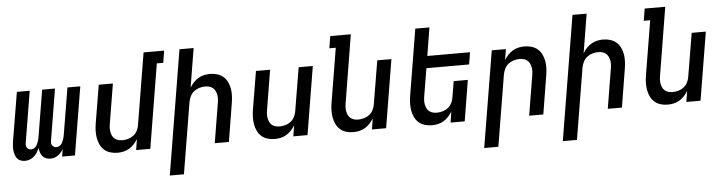

<svg xmlns="http://www.w3.org/2000/svg" viewBox="-53 -990 5506 1460"><g transform="rotate(-5 2700.0 -260.0)"><path d="M105 8Q87 8 71 2Q55 -4 45 -16.5Q35 -29 30 -45Q25 -61 23 -78Q21 -95 22 -112.5Q23 -130 26 -148L88 -520H186L122 -132Q120 -121 120 -111Q120 -101 125.5 -92.5Q131 -84 139.5 -79.5Q148 -75 158 -75Q168 -75 177.5 -79.5Q187 -84 193.5 -91.5Q200 -99 204.5 -108Q209 -117 212.5 -126.5Q216 -136 218 -145Q220 -154 222 -164L281 -520H379L315 -132Q313 -121 313 -111Q313 -101 318.5 -92.5Q324 -84 332.5 -79.5Q341 -75 351 -75Q361 -75 370.5 -79.5Q380 -84 386.5 -91.5Q393 -99 397.5 -108Q402 -117 405.5 -126.5Q409 -136 411 -145Q413 -154 415 -164L474 -520H572L486 0H388L397 -58Q390 -44 379.5 -31.5Q369 -19 356 -10Q343 -1 328 3.5Q313 8 298 8Q280 8 264 1.5Q248 -5 237.5 -18Q227 -31 222 -47Q217 -63 215 -81Q208 -63 198 -47Q188 -31 173.5 -18Q159 -5 140.5 1.5Q122 8 105 8Z M811 8Q782 8 755.5 0Q729 -8 709.5 -25.5Q690 -43 678.5 -67.5Q667 -92 662.5 -119Q658 -146 659 -174.5Q660 -203 665 -232L713 -520H821L771 -217Q768 -201 767.5 -185Q767 -169 770 -153.5Q773 -138 779.5 -124.5Q786 -111 798 -101.5Q810 -92 825 -88Q840 -84 857 -84Q878 -84 900.5 -90.5Q923 -97 941.5 -111.5Q960 -126 970.5 -147.5Q981 -169 984 -191L1074 -735H1231L1216 -643H1167L1061 0H953L966 -83Q954 -63 937.5 -45Q921 -27 900 -14.5Q879 -2 856 3Q833 8 811 8Z M1191 215 1348 -735H1456L1407 -437Q1419 -457 1435.5 -475Q1452 -493 1473 -505.5Q1494 -518 1517 -523Q1540 -528 1562 -528Q1591 -528 1617.5 -520Q1644 -512 1664 -494.5Q1684 -477 1695.5 -452.5Q1707 -428 1711.5 -401Q1716 -374 1714.5 -345.5Q1713 -317 1708 -288L1661 0H1553L1603 -303Q1606 -319 1606.5 -335Q1607 -351 1604 -366.5Q1601 -382 1594 -395.5Q1587 -409 1575.5 -418.5Q1564 -428 1549 -432Q1534 -436 1517 -436Q1496 -436 1473.5 -429.5Q1451 -423 1432.5 -408.5Q1414 -394 1403.5 -372.5Q1393 -351 1389 -329L1299 215Z M2011 8Q1982 8 1955.5 0Q1929 -8 1909.5 -25.5Q1890 -43 1878.5 -67.5Q1867 -92 1862.5 -119Q1858 -146 1859 -174.5Q1860 -203 1865 -232L1913 -520H2021L1971 -217Q1968 -201 1967.5 -185Q1967 -169 1970 -153.5Q1973 -138 1979.5 -124.5Q1986 -111 1998 -101.5Q2010 -92 2025 -88Q2040 -84 2057 -84Q2078 -84 2100.5 -90.5Q2123 -97 2141.5 -111.5Q2160 -126 2170.5 -147.5Q2181 -169 2184 -191L2239 -520H2347L2261 0H2153L2166 -83Q2154 -63 2137.5 -45Q2121 -27 2100 -14.5Q2079 -2 2056 3Q2033 8 2011 8Z M2611 8Q2582 8 2555.5 0Q2529 -8 2509.5 -25.5Q2490 -43 2478.5 -67.5Q2467 -92 2462.5 -119Q2458 -146 2459 -174.5Q2460 -203 2465 -232L2533 -643H2484L2499 -735H2656L2571 -217Q2568 -201 2567.5 -185Q2567 -169 2570 -153.5Q2573 -138 2579.5 -124.5Q2586 -111 2598 -101.5Q2610 -92 2625 -88Q2640 -84 2657 -84Q2678 -84 2700.5 -90.5Q2723 -97 2741.5 -111.5Q2760 -126 2770.5 -147.5Q2781 -169 2784 -191L2839 -520H2947L2861 0H2753L2766 -83Q2754 -63 2737.5 -45Q2721 -27 2700 -14.5Q2679 -2 2656 3Q2633 8 2611 8Z M3211 8Q3182 8 3155.5 0Q3129 -8 3109.5 -25.5Q3090 -43 3078.5 -67.5Q3067 -92 3062.5 -119Q3058 -146 3059 -174.5Q3060 -203 3065 -232L3148 -735H3256L3221 -520H3547L3532 -428H3206L3171 -217Q3168 -201 3167.5 -185Q3167 -169 3170 -153.5Q3173 -138 3179.5 -124.5Q3186 -111 3198 -101.5Q3210 -92 3225 -88Q3240 -84 3257 -84Q3278 -84 3300.5 -90.5Q3323 -97 3341.5 -111.5Q3360 -126 3370.5 -147.5Q3381 -169 3384 -191L3404 -312H3512L3461 0H3353L3366 -83Q3354 -63 3337.5 -45Q3321 -27 3300 -14.5Q3279 -2 3256 3Q3233 8 3211 8Z M3591 215 3713 -520H3821L3807 -437Q3819 -457 3835.5 -475Q3852 -493 3873 -505.5Q3894 -518 3917 -523Q3940 -528 3962 -528Q3991 -528 4017.5 -520Q4044 -512 4064 -494.5Q4084 -477 4095.5 -452.5Q4107 -428 4111.5 -401Q4116 -374 4114.5 -345.5Q4113 -317 4108 -288L4061 0H3953L4003 -303Q4006 -319 4006.5 -335Q4007 -351 4004 -366.5Q4001 -382 3994 -395.5Q3987 -409 3975.5 -418.5Q3964 -428 3949 -432Q3934 -436 3917 -436Q3896 -436 3873.5 -429.5Q3851 -423 3832.5 -408.5Q3814 -394 3803.5 -372.5Q3793 -351 3789 -329L3699 215Z M4191 215 4348 -735H4456L4407 -437Q4419 -457 4435.5 -475Q4452 -493 4473 -505.5Q4494 -518 4517 -523Q4540 -528 4562 -528Q4591 -528 4617.5 -520Q4644 -512 4664 -494.5Q4684 -477 4695.5 -452.5Q4707 -428 4711.5 -401Q4716 -374 4714.5 -345.5Q4713 -317 4708 -288L4661 0H4553L4603 -303Q4606 -319 4606.5 -335Q4607 -351 4604 -366.5Q4601 -382 4594 -395.5Q4587 -409 4575.5 -418.5Q4564 -428 4549 -432Q4534 -436 4517 -436Q4496 -436 4473.5 -429.5Q4451 -423 4432.5 -408.5Q4414 -394 4403.5 -372.5Q4393 -351 4389 -329L4299 215Z M5011 8Q4982 8 4955.5 0Q4929 -8 4909.5 -25.5Q4890 -43 4878.5 -67.5Q4867 -92 4862.5 -119Q4858 -146 4859 -174.5Q4860 -203 4865 -232L4933 -643H4884L4899 -735H5056L4971 -217Q4968 -201 4967.5 -185Q4967 -169 4970 -153.5Q4973 -138 4979.5 -124.5Q4986 -111 4998 -101.5Q5010 -92 5025 -88Q5040 -84 5057 -84Q5078 -84 5100.5 -90.5Q5123 -97 5141.5 -111.5Q5160 -126 5170.5 -147.5Q5181 -169 5184 -191L5239 -520H5347L5261 0H5153L5166 -83Q5154 -63 5137.5 -45Q5121 -27 5100 -14.5Q5079 -2 5056 3Q5033 8 5011 8Z"/></g></svg>

Font: Iosevka SmBd Ex Obl
Style: Regular
Weight: 600
Width: 7
Italic angle: -9°
Monospace: yes
Designer: Belleve Invis
Foundry: Belleve Invis
Version: Version 32.5.0; ttfautohint (v1.8.4)